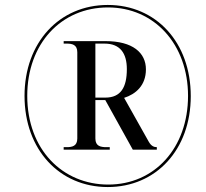

<svg xmlns="http://www.w3.org/2000/svg" viewBox="-20 -745 831 775"><path d="M415 10C610 10 750 -141 750 -357C750 -574 610 -725 415 -725C219 -725 79 -573 79 -358C79 -141 220 10 415 10ZM417 0C233 0 90 -141 90 -358C90 -569 227 -715 416 -715C603 -715 739 -566 739 -358C739 -148 604 0 417 0ZM237 -141H423V-151H410C386 -151 365 -155 365 -186V-341H405L516 -141H613V-151C602 -151 591 -155 581 -172L481 -350C528 -365 569 -400 569 -465C569 -532 516 -579 406 -579H237V-569H249C271 -569 292 -565 292 -534V-186C292 -155 271 -151 249 -151H237ZM405 -351H365V-569H402C465 -569 492 -530 492 -466C492 -393 468 -351 405 -351Z"/></svg>

Font: Noto Serif Display SemiCondensed ExtraBold
Style: Italic
Weight: 800
Width: 4
Italic angle: -12°
Designer: Monotype Design Team
Foundry: Monotype Imaging Inc.
Version: Version 2.009